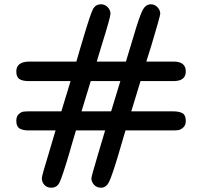

<svg xmlns="http://www.w3.org/2000/svg" viewBox="-20 -714 957 895"><path d="M56 -151Q56 -171 67 -181.5Q78 -192 88.5 -193.5Q99 -195 118 -195H266L309 -336H115Q85 -336 70.5 -345.5Q56 -355 56 -381Q56 -427 118 -427H336Q343 -451 354 -489Q365 -527 369 -539Q401 -647 413 -670.5Q425 -694 451 -694Q469 -694 482 -680.5Q495 -667 495 -650Q495 -634 453 -500L431 -427H567L603 -546Q630 -638 644.5 -666Q659 -694 683 -694Q701 -694 714 -680.5Q727 -667 727 -650Q727 -640 685 -500L662 -427H789Q846 -427 846 -381Q846 -336 789 -336H635L592 -195H786Q816 -195 831 -186Q846 -177 846 -151Q846 -130 834 -119.5Q822 -109 811.5 -107.5Q801 -106 784 -106H565Q547 -46 530 13Q502 106 488.5 133.5Q475 161 451 161Q431 161 418.5 147.5Q406 134 406 117Q406 109 437 5L470 -106H334Q326 -80 314.5 -40Q303 0 301 7Q269 114 257 137.5Q245 161 219 161Q199 161 187 148Q175 135 175 117Q175 105 206 5Q212 -16 223.5 -54Q235 -92 239 -106H115Q85 -106 70.5 -115.5Q56 -125 56 -151ZM360 -195H498L541 -336H403Z"/></svg>

Font: Coval
Style: Black
Weight: 1000
Foundry: Context Ltd
Version: Version 001.000